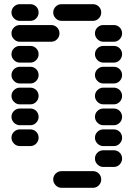

<svg xmlns="http://www.w3.org/2000/svg" viewBox="-20 -710 640 920"><path d="M35 -650Q35 -634 47 -622Q59 -610 75 -610H125Q142 -610 153.5 -622Q165 -634 165 -650Q165 -667 153.5 -678.5Q142 -690 125 -690H75Q59 -690 47 -678.5Q35 -667 35 -650ZM235 -650Q235 -634 247 -622Q259 -610 275 -610H425Q442 -610 453.5 -622Q465 -634 465 -650Q465 -667 453.5 -678.5Q442 -690 425 -690H275Q259 -690 247 -678.5Q235 -667 235 -650ZM35 -550Q35 -534 47 -522Q59 -510 75 -510H225Q242 -510 253.5 -522Q265 -534 265 -550Q265 -567 253.5 -578.5Q242 -590 225 -590H75Q59 -590 47 -578.5Q35 -567 35 -550ZM435 -550Q435 -534 447 -522Q459 -510 475 -510H525Q542 -510 553.5 -522Q565 -534 565 -550Q565 -567 553.5 -578.5Q542 -590 525 -590H475Q459 -590 447 -578.5Q435 -567 435 -550ZM35 -450Q35 -434 47 -422Q59 -410 75 -410H125Q142 -410 153.5 -422Q165 -434 165 -450Q165 -467 153.5 -478.5Q142 -490 125 -490H75Q59 -490 47 -478.5Q35 -467 35 -450ZM435 -450Q435 -434 447 -422Q459 -410 475 -410H525Q542 -410 553.5 -422Q565 -434 565 -450Q565 -467 553.5 -478.5Q542 -490 525 -490H475Q459 -490 447 -478.5Q435 -467 435 -450ZM35 -350Q35 -334 47 -322Q59 -310 75 -310H125Q142 -310 153.5 -322Q165 -334 165 -350Q165 -367 153.5 -378.5Q142 -390 125 -390H75Q59 -390 47 -378.5Q35 -367 35 -350ZM435 -350Q435 -334 447 -322Q459 -310 475 -310H525Q542 -310 553.5 -322Q565 -334 565 -350Q565 -367 553.5 -378.5Q542 -390 525 -390H475Q459 -390 447 -378.5Q435 -367 435 -350ZM35 -250Q35 -234 47 -222Q59 -210 75 -210H125Q142 -210 153.5 -222Q165 -234 165 -250Q165 -267 153.5 -278.5Q142 -290 125 -290H75Q59 -290 47 -278.5Q35 -267 35 -250ZM435 -250Q435 -234 447 -222Q459 -210 475 -210H525Q542 -210 553.5 -222Q565 -234 565 -250Q565 -267 553.5 -278.5Q542 -290 525 -290H475Q459 -290 447 -278.5Q435 -267 435 -250ZM35 -150Q35 -134 47 -122Q59 -110 75 -110H125Q142 -110 153.5 -122Q165 -134 165 -150Q165 -167 153.5 -178.5Q142 -190 125 -190H75Q59 -190 47 -178.5Q35 -167 35 -150ZM435 -150Q435 -134 447 -122Q459 -110 475 -110H525Q542 -110 553.5 -122Q565 -134 565 -150Q565 -167 553.5 -178.5Q542 -190 525 -190H475Q459 -190 447 -178.5Q435 -167 435 -150ZM35 -50Q35 -34 47 -22Q59 -10 75 -10H125Q142 -10 153.5 -22Q165 -34 165 -50Q165 -67 153.5 -78.5Q142 -90 125 -90H75Q59 -90 47 -78.5Q35 -67 35 -50ZM435 -50Q435 -34 447 -22Q459 -10 475 -10H525Q542 -10 553.5 -22Q565 -34 565 -50Q565 -67 553.5 -78.5Q542 -90 525 -90H475Q459 -90 447 -78.5Q435 -67 435 -50ZM435 50Q435 66 447 78Q459 90 475 90H525Q542 90 553.5 78Q565 66 565 50Q565 33 553.5 21.5Q542 10 525 10H475Q459 10 447 21.5Q435 33 435 50ZM235 150Q235 166 247 178Q259 190 275 190H425Q442 190 453.5 178Q465 166 465 150Q465 133 453.5 121.5Q442 110 425 110H275Q259 110 247 121.5Q235 133 235 150Z"/></svg>

Font: Matrix Sans Raster
Style: Regular
Weight: 400
Designer: Brad Neil
Version: Version 1.100